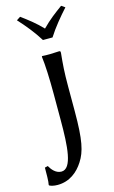

<svg xmlns="http://www.w3.org/2000/svg" viewBox="-172 -702 576 968"><g transform="rotate(-15 115.5 -218.0)"><path d="M182 -251C182 -326 185 -362 191 -423C191 -432 190 -433 182 -433C159 -431 116 -430 95 -432L93 -429C99 -386 102 -310 102 -235V-96C102 41 95 156 39 156C10 156 -10 131 -21 111L-37 115C-37 142 -37 189 -41 204L-40 207C-32 212 -16 216 3 216C66 216 110 179 138 135C169 87 182 30 182 -120ZM120 -509H170C199 -555 237 -600 272 -639L253 -652C216 -625 182 -600 145 -562C111 -598 78 -623 39 -652L19 -639C54 -601 91 -556 120 -509Z"/></g></svg>

Font: Libertinus Sans
Style: Regular
Weight: 400
Designer: Philipp H. Poll, Khaled Hosny
Foundry: Caleb Maclennan
Version: Version 7.050;RELEASE